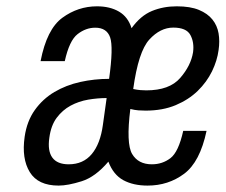

<svg xmlns="http://www.w3.org/2000/svg" viewBox="-20 -569 704 599"><path d="M106.6 -378.3H182.1Q196.3 -442.6 222.1 -462.6Q247.9 -482.6 277.1 -482.6Q313.1 -482.6 323.6 -452.3Q334.1 -422 320.4 -323Q274.3 -323 230.1 -313.2Q186 -303.4 149.6 -281.9Q113.3 -260.3 88.6 -225.7Q63.9 -191.1 56.9 -142.3Q47.1 -74.1 72.9 -32.1Q98.6 10 163 10Q191.7 10 234.7 -3.5Q277.7 -17 318.1 -64.7Q333.6 -23.9 364.7 -6.9Q395.9 10 440.4 10Q505 10 554.4 -26.8Q603.9 -63.6 624.4 -160.7H551.6Q537 -95 511.9 -75.7Q486.7 -56.4 453.7 -56.4Q411.3 -56.4 392.2 -88.7Q373.1 -121 386.6 -229Q400.4 -225.6 411.9 -224.7Q423.4 -223.9 434.4 -223.9Q487.4 -223.9 528 -240.9Q568.6 -258 596.8 -285.4Q625 -312.9 641.4 -346.4Q657.7 -380 662 -413.3Q666 -440.3 661.9 -464.9Q657.7 -489.4 642.7 -508.1Q627.7 -526.9 600.6 -538.1Q573.6 -549.3 531.4 -549.3Q489.4 -549.3 454 -534.7Q418.6 -520.1 390.4 -481Q379.6 -516.1 351.4 -532.7Q323.1 -549.3 282.6 -549.3Q223.4 -549.3 174.6 -513.6Q125.9 -478 106.6 -378.3ZM395.6 -291.3Q411.7 -408.3 445.9 -445.6Q480 -482.9 520.6 -482.9Q561.4 -482.9 573.9 -459.9Q586.4 -436.9 582.3 -406Q575.7 -364.4 542.2 -325.8Q508.7 -287.1 436.4 -287.1Q427.9 -287.1 418.1 -287.9Q408.3 -288.6 395.6 -291.3ZM312.7 -263.1 301 -179.4Q293 -120.3 266.3 -88.4Q239.6 -56.4 194.3 -56.4Q158.7 -56.4 143.4 -77.2Q128 -98 133.9 -139.1Q139 -177.7 157 -201.7Q175 -225.7 200.3 -239.4Q225.6 -253 255.1 -258.1Q284.7 -263.1 312.7 -263.1Z"/></svg>

Font: Secuela ExtLt
Style: Italic
Weight: 200
Italic angle: -8°
Designer: Fernando Haro
Foundry: deFharo
Version: Version 1.704